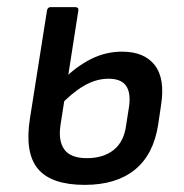

<svg xmlns="http://www.w3.org/2000/svg" viewBox="-20 -508 517 539"><path d="M218 11Q124 11 86.5 -34Q49 -79 64 -175L112 -479Q114 -488 122 -488H191Q201 -488 200 -479L150 -158Q143 -113 160.5 -88.5Q178 -64 224 -64Q270 -64 299 -87Q328 -110 334 -156L342 -207Q348 -247 334 -267Q320 -287 285 -287Q249 -287 214.5 -266.5Q180 -246 147 -210L159 -286Q195 -322 236 -342.5Q277 -363 323 -363Q385 -363 414.5 -325Q444 -287 432 -212L424 -158Q411 -74 358.5 -31.5Q306 11 218 11Z"/></svg>

Font: Sofia Sans Semi Condensed Medium
Style: Italic
Weight: 500
Italic angle: -9°
Version: Version 4.100